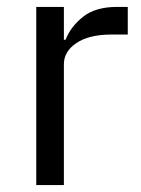

<svg xmlns="http://www.w3.org/2000/svg" viewBox="-20 -536 407 556"><path d="M85 0V-516H165V-421H170Q184 -458 220 -487Q256 -516 319 -516H350V-436H303Q238 -436 201.5 -411.5Q165 -387 165 -350V0Z"/></svg>

Font: IBM Plex Sans Arabic
Style: Regular
Weight: 400
Designer: Mike Abbink, Paul van der Laan, Pieter van Rosmalen, Wael Morcos, Khajak Apelian
Foundry: Bold Monday
Version: Version 1.1